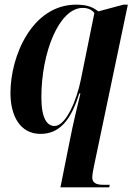

<svg xmlns="http://www.w3.org/2000/svg" viewBox="-20 -566 583 826"><path d="M282 30 240 240H450L452 229H424C393 229 377 220 377 197C377 187 380 169 384 150L530 -546H511L403 -517C382 -533 359 -546 308 -546C118 -546 25 -325 25 -166C25 -68 66 10 154 10C231 10 283 -41 321 -164H326C314 -117 292 -21 282 30ZM215 -24C184 -24 158 -53 158 -148C158 -340 234 -532 336 -532C360 -532 376 -523 386 -510L328 -224C310 -134 263 -24 215 -24Z"/></svg>

Font: Noto Serif Display Condensed
Style: Bold Italic
Weight: 700
Width: 3
Italic angle: -12°
Designer: Monotype Design Team
Foundry: Monotype Imaging Inc.
Version: Version 2.009